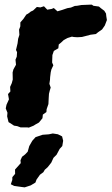

<svg xmlns="http://www.w3.org/2000/svg" viewBox="-20 -531 481 828"><path d="M68.8 18.4 54.4 13 40.4 10.8 32 5.2 16.8 -4.4 10.8 -29.2 12.2 -44.8 4.8 -63.4 8 -79.2 18.6 -102.6 14.6 -125.4 24.8 -136.6 23.6 -156.2 30.8 -172.4 35 -188 34.4 -218.6 37.8 -231.6 49 -251.8 46.8 -273.6 52.2 -286.4 53.6 -306 49 -315.6 55.8 -344.2 58.2 -363.6 63.6 -380.6 62.2 -403.2 67.6 -417.4 67.8 -434.4 81 -449.6 93.4 -468 101.4 -472.4 113.2 -481.4 122.6 -485.6 139 -501 154 -499 169.6 -504 184 -489.2 203.2 -492.6 212 -496.4 227.8 -482.2 248.2 -488.2 270.4 -495.8 285.8 -498.4 302.8 -505.4 312 -506 331.4 -509.4 366.8 -510.8H376.2L383 -506L406.6 -502.8L415.4 -495.4L429.8 -484.6L437.2 -472.6L438.4 -461L441 -444.6L432 -421L420.2 -404L403 -392L393.4 -384.2L370.4 -381.2L348.4 -375.4L333.6 -371.6L313.8 -370.4L298 -371.4L290.2 -373L271.4 -367.2L255.2 -358.6L243.6 -347.6L233.4 -339.2L231.6 -322.8L212.2 -311.4L206 -293.6L204.8 -261.4L210 -249.4L201.6 -231.4L198.8 -219.4L196.2 -198.4L195.6 -187L193 -169.4L198.6 -153.4L194.8 -141L191.2 -126.4L190 -107L188.8 -82.2L181 -59.8L180.2 -47.8L164.8 -36.8L163.2 -21.2L148 -2.6L134.6 4.8L124.8 11L104.2 19.4L97.6 18.4ZM86.4 277 72.2 275.2 41 270.8 26.6 263.6 33 245 33.2 232.8 45.2 218.8 44.8 200.2 69.4 172.6 68.4 159.8 75.2 145 88.2 135 99.4 123.2 106.2 99 119.2 76.2 133.4 60.4 163.8 50.2 190.6 48.2 207.8 44.6 229.6 48 247.8 57.2 252.4 76 248.6 98.8 237.4 111 224 136.2 210.6 149.6 201.2 170.2 186 189.6 173.2 201 166.8 211.8 152.4 222.4 137.4 243.6 132.8 256.2 112.6 268.4Z"/></svg>

Font: Winky Rough
Style: Italic
Weight: 400
Italic angle: -8.97852°
Designer: Simon Atzbach
Foundry: typofactur
Version: Version 1.206